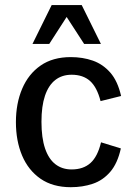

<svg xmlns="http://www.w3.org/2000/svg" viewBox="-20 -740 536 771"><path d="M264.2 11.7Q191.9 11.7 142.8 -22.2Q93.8 -56.2 68.8 -115.2Q43.9 -174.3 43.9 -249.5Q43.9 -324.7 69.1 -383.8Q94.2 -442.9 143.1 -476.8Q191.9 -510.7 264.2 -510.7Q312 -510.7 352.5 -496.6Q393.1 -482.4 422.9 -448.5Q452.6 -414.6 466.3 -354.5L383.8 -334Q369.6 -389.6 341.6 -414.8Q313.5 -439.9 267.6 -439.9Q229 -439.9 201.9 -418.7Q174.8 -397.5 160.6 -355.5Q146.5 -313.5 146.5 -251Q146.5 -186.5 160.9 -144Q175.3 -101.6 202.4 -80.6Q229.5 -59.6 267.6 -59.6Q314.5 -59.6 343.3 -85.4Q372.1 -111.3 385.7 -168.5L465.3 -144Q452.1 -84 422.6 -49.8Q393.1 -15.6 352.5 -2Q312 11.7 264.2 11.7ZM110.4 -563.5 187.5 -719.7H308.1L385.3 -563.5H317.9L247.6 -671.9L177.7 -563.5Z"/></svg>

Font: Pontano Sans SemiBold
Style: Regular
Weight: 600
Designer: Vernon Adams
Foundry: Vernon Adams
Version: Version 2.001